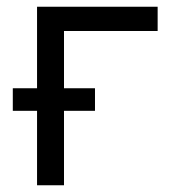

<svg xmlns="http://www.w3.org/2000/svg" viewBox="-20 -550 540 570"><path d="M90 0H170V-221H262V-288H170V-458H448V-530H90V-288H18V-221H90Z"/></svg>

Font: Iosevka SS09
Style: Regular
Weight: 400
Monospace: yes
Designer: Belleve Invis
Foundry: Belleve Invis
Version: Version 5.2.1; ttfautohint (v1.8.3)